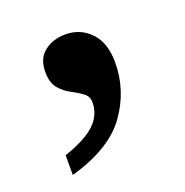

<svg xmlns="http://www.w3.org/2000/svg" viewBox="-67 -197 396 412"><g transform="rotate(-20 131.0 9.5)"><path d="M34 109Q66 98 86.5 85.5Q107 73 117 57Q127 41 127 22Q127 8 116 0Q105 -8 90.5 -15.5Q76 -23 65 -36Q54 -49 54 -74Q54 -104 73.5 -119.5Q93 -135 122 -135Q156 -135 179 -111Q202 -87 202 -42Q202 22 164 75Q126 128 34 154Z"/></g></svg>

Font: Noto Serif Hebrew Medium
Style: Regular
Weight: 500
Version: Version 2.003